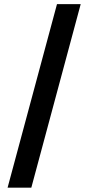

<svg xmlns="http://www.w3.org/2000/svg" viewBox="-20 -781 419 911"><path d="M362.9 -761.4 128.6 109.4H16L250.4 -761.4Z"/></svg>

Font: Inter P Semi Bold
Style: Regular
Weight: 600
Designer: Rasmus Andersson
Foundry: rsms
Version: Version 3.018;git-588b23468